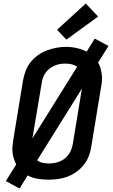

<svg xmlns="http://www.w3.org/2000/svg" viewBox="-20 -1012 640 1090"><path d="M91 58 13 16 72 -78Q64 -94 58.5 -111.5Q53 -129 51 -147Q49 -165 51 -184Q53 -203 56 -222L111 -557Q116 -584 126 -610.5Q136 -637 154 -659.5Q172 -682 196 -699Q220 -716 247 -726Q274 -736 301 -741Q328 -746 355 -746Q386 -746 416 -739Q446 -732 472 -719L518 -793L596 -751L537 -657Q546 -641 551 -623.5Q556 -606 558 -588Q560 -570 558.5 -551Q557 -532 553 -513L498 -178Q494 -151 483.5 -124.5Q473 -98 455 -75.5Q437 -53 413 -36Q389 -19 362.5 -9Q336 1 308.5 4.5Q281 8 255 8Q224 8 193.5 3Q163 -2 137 -16ZM164 -226 418 -633Q404 -643 386.5 -647Q369 -651 351 -651Q336 -651 320.5 -648.5Q305 -646 290 -639.5Q275 -633 262 -623Q249 -613 239.5 -600Q230 -587 224.5 -572Q219 -557 217 -542ZM256 -84Q272 -84 287.5 -86.5Q303 -89 318 -95Q333 -101 346 -111Q359 -121 369 -134.5Q379 -148 384.5 -163Q390 -178 393 -193L445 -509L191 -102Q204 -92 221 -88Q238 -84 256 -84ZM357 -787 304 -843 467 -992 537 -918Z"/></svg>

Font: Iosevka Curly SmBdEx
Style: Italic
Weight: 600
Width: 7
Italic angle: -9°
Monospace: yes
Designer: Belleve Invis
Foundry: Belleve Invis
Version: Version 11.1.0; ttfautohint (v1.8.3)